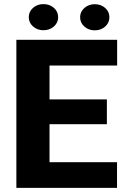

<svg xmlns="http://www.w3.org/2000/svg" viewBox="-20 -902 601 922"><path d="M542 -123V0H58.6V-710.9H542.5V-587.4H217.8V-424.8H493.2V-305.7H217.8V-123ZM118.2 -819.3Q118.2 -846.2 138.7 -864.3Q159.2 -882.3 188.5 -882.3Q218.3 -882.3 238.8 -864.3Q259.3 -846.2 259.3 -819.3Q259.3 -793 238.8 -774.9Q218.3 -756.8 188.5 -756.8Q159.2 -756.8 138.7 -774.9Q118.2 -793 118.2 -819.3ZM364.7 -819.3Q364.7 -845.7 385.3 -863.8Q405.8 -881.8 435.1 -881.8Q464.8 -881.8 485.1 -863.8Q505.4 -845.7 505.4 -819.3Q505.4 -792.5 485.1 -774.4Q464.8 -756.3 435.1 -756.3Q405.8 -756.3 385.3 -774.4Q364.7 -792.5 364.7 -819.3Z"/></svg>

Font: Vazirmatn RD ExtraBold
Style: Regular
Weight: 800
Designer: Saber Rastikerdar
Foundry: Saber Rastikerdar
Version: Version 32.102